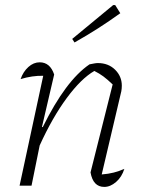

<svg xmlns="http://www.w3.org/2000/svg" viewBox="-20 -730 568 755"><path d="M57 0 150 -432Q107 -433 61 -419Q71 -448 91.5 -466.5Q112 -485 136 -485Q177 -485 193 -437L145 -231L148 -230Q238 -413 332 -477Q343 -479 350.5 -480.5Q358 -482 365 -482Q406 -482 432.5 -456Q459 -430 459 -393Q459 -387 458.5 -382Q458 -377 457 -371L380 -44Q406 -46 427.5 -51.5Q449 -57 469 -66Q459 -34 436.5 -14.5Q414 5 390 5Q346 5 336 -52L423 -398Q402 -418 386.5 -429.5Q371 -441 351 -451Q299 -421 242.5 -344.5Q186 -268 136 -158L104 0ZM273 -563 264 -577 425 -710H433L453 -678Q410 -647 365.5 -618.5Q321 -590 273 -563Z"/></svg>

Font: Piazzolla ExtraLight
Style: Italic
Weight: 200
Italic angle: -11.3°
Designer: Juan Pablo del Peral
Foundry: Huerta Tipografica
Version: Version 1.330